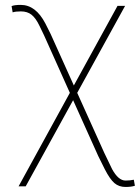

<svg xmlns="http://www.w3.org/2000/svg" viewBox="-20 -552 566 777"><path d="M64 -532.2Q124.5 -532.2 163.6 -457L185.1 -414.1L278.8 -206.1L455.6 -528.3H486.3L292.5 -176.3L401.9 66.4L433.6 132.3Q459 178.7 487.8 178.7Q506.8 178.7 521.5 175.3L525.9 199.7Q511.2 204.6 487.8 204.6Q461.4 204.6 443.1 189Q424.8 173.3 404.3 133.3L377.4 79.1L275.9 -146.5L84 202.1H55.2L262.7 -176.3L158.2 -409.2L139.6 -447.8Q125 -478.5 107.9 -492.2Q90.8 -505.9 64.5 -505.9Q43 -505.9 31.2 -502L26.9 -527.3Q38.6 -532.2 64 -532.2Z"/></svg>

Font: Roboto Thin
Style: Regular
Weight: 250
Designer: Google
Version: Version 2.134; 2016